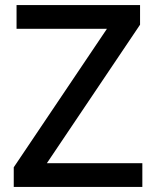

<svg xmlns="http://www.w3.org/2000/svg" viewBox="-20 -734 614 754"><path d="M539 0V-93H164L530 -637V-714H45V-621H400L34 -77V0Z"/></svg>

Font: Noto Sans Bassa Vah Medium
Style: Regular
Weight: 500
Designer: Monotype Design Team
Foundry: Monotype Imaging Inc.
Version: Version 2.002